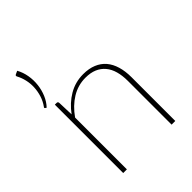

<svg xmlns="http://www.w3.org/2000/svg" viewBox="-213 -865 979 979"><g transform="rotate(-45 277.0 -375.5)"><path d="M45 0ZM83.5 -751Q99 -723 104.5 -690.2Q110 -657.5 106.2 -625.2Q102.5 -593 90 -563.2Q77.5 -533.5 56.5 -511.5L49.5 -516Q45 -520 49.5 -524.5Q66.5 -548 75 -575.2Q83.5 -602.5 84.8 -630Q86 -657.5 80 -683.2Q74 -709 63 -729.5Q60.5 -733.5 60.8 -737Q61 -740.5 65 -742.5ZM97 0V-493H109.5Q119 -493 119.5 -483L122.5 -397.5Q157 -445 204.5 -473Q252 -501 309 -501Q350 -501 380.8 -488.2Q411.5 -475.5 431.8 -451.8Q452 -428 462.2 -393.5Q472.5 -359 472.5 -315.5V0H446V-315.5Q446 -354 437.5 -384.5Q429 -415 411.2 -436.2Q393.5 -457.5 367 -468.8Q340.5 -480 304.5 -480Q250.5 -480 204.5 -451.8Q158.5 -423.5 123.5 -373.5V0Z"/></g></svg>

Font: Lato Thin
Style: Regular
Weight: 200
Designer: Lukasz Dziedzic
Foundry: tyPoland Lukasz Dziedzic
Version: Version 2.007; 2014-02-27